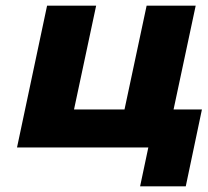

<svg xmlns="http://www.w3.org/2000/svg" viewBox="-20 -520 732 677"><path d="M146 -500 40 0H503L474 137H635L692 -134H592L670 -500H497L419 -134H241L319 -500Z"/></svg>

Font: LT Wave Black
Style: Italic
Weight: 900
Designer: Daniel Lyons
Version: Version 2.5 (Glyphs App)